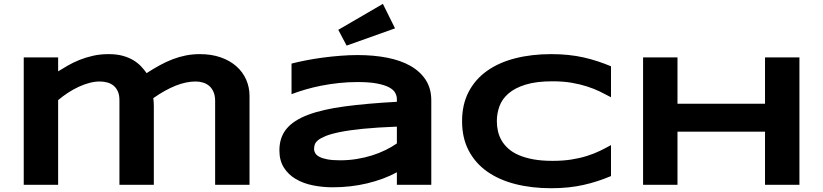

<svg xmlns="http://www.w3.org/2000/svg" viewBox="-20 -973 4334 1011"><path d="M286.1 -670.9V-597.2Q310.1 -612.3 338.1 -628.4Q366.2 -644.5 399.2 -657.7Q432.1 -670.9 470 -679.4Q507.8 -688 551.8 -688Q594.7 -688 627 -679Q659.2 -669.9 682.9 -655.5Q706.5 -641.1 723.1 -623.3Q739.7 -605.5 752 -587.9Q786.6 -610.4 820.3 -628.9Q854 -647.5 888.2 -660.6Q922.4 -673.8 958 -680.9Q993.7 -688 1032.2 -688Q1093.8 -688 1142.3 -670.9Q1190.9 -653.8 1224.6 -624Q1258.3 -594.2 1276.1 -554Q1293.9 -513.7 1293.9 -467.8V0H1112.8V-441.9Q1112.8 -468.8 1104.5 -488.3Q1096.2 -507.8 1082.3 -520Q1068.4 -532.2 1049.6 -538.1Q1030.8 -543.9 1009.8 -543.9Q912.1 -543.9 787.1 -456.1Q788.6 -447.8 789.3 -436.5Q790 -425.3 790 -414.1V0H608.9V-445.8Q608.9 -472.7 600.6 -491.5Q592.3 -510.3 577.9 -522Q563.5 -533.7 544.7 -538.8Q525.9 -543.9 504.9 -543.9Q479.5 -543.9 451.4 -536.6Q423.3 -529.3 394.8 -516.1Q366.2 -502.9 338.6 -484.9Q311 -466.8 286.1 -445.8V0H105V-670.9Z M2069.8 0V-65.9Q2035.2 -46.9 1995.4 -32.2Q1955.6 -17.6 1912.6 -7.3Q1869.6 2.9 1824 8.1Q1778.3 13.2 1731.9 13.2Q1677.7 13.2 1627.2 2.9Q1576.7 -7.3 1537.6 -30.3Q1498.5 -53.2 1474.9 -90.3Q1451.2 -127.4 1451.2 -181.2Q1451.2 -249 1488.3 -294.2Q1525.4 -339.4 1601.6 -368.2Q1677.7 -397 1794.2 -412.6Q1910.6 -428.2 2069.8 -437V-451.2Q2069.8 -467.8 2061 -484.1Q2052.2 -500.5 2029.1 -512.9Q2005.9 -525.4 1965.6 -533.2Q1925.3 -541 1862.8 -541Q1813.5 -541 1765.4 -535.9Q1717.3 -530.8 1672.6 -522Q1627.9 -513.2 1587.9 -501.5Q1547.9 -489.7 1515.1 -477.1V-638.2Q1549.3 -647 1591.8 -655.3Q1634.3 -663.6 1680.2 -669.7Q1726.1 -675.8 1772.9 -679.4Q1819.8 -683.1 1862.8 -683.1Q1947.3 -683.1 2018.6 -669.2Q2089.8 -655.3 2141.4 -626Q2192.9 -596.7 2221.9 -551.8Q2251 -506.8 2251 -444.8V0ZM2069.8 -306.2Q1965.3 -302.2 1892.3 -294.9Q1819.3 -287.6 1771 -277.8Q1722.7 -268.1 1695.1 -256.8Q1667.5 -245.6 1653.8 -233.9Q1640.1 -222.2 1637 -210.4Q1633.8 -198.7 1633.8 -189Q1633.8 -177.2 1640.1 -166.3Q1646.5 -155.3 1662.4 -147Q1678.2 -138.7 1704.6 -133.8Q1731 -128.9 1771 -128.9Q1815.4 -128.9 1857.9 -135.7Q1900.4 -142.6 1938.5 -154.5Q1976.6 -166.5 2010 -182.9Q2043.5 -199.2 2069.8 -217.8ZM2060.1 -823.7 1805.2 -732.9 1761.2 -815.9 1996.1 -952.6Z M3197.3 -45.9Q3162.1 -31.2 3126.5 -19.5Q3090.8 -7.8 3052.7 0.7Q3014.6 9.3 2972.4 13.7Q2930.2 18.1 2881.8 18.1Q2779.3 18.1 2693.1 -3.9Q2606.9 -25.9 2544.7 -70.1Q2482.4 -114.3 2447.8 -180.4Q2413.1 -246.6 2413.1 -335Q2413.1 -423.3 2447.8 -489.5Q2482.4 -555.7 2544.7 -599.9Q2606.9 -644 2693.1 -666Q2779.3 -688 2881.8 -688Q2930.2 -688 2972.4 -683.6Q3014.6 -679.2 3052.7 -670.7Q3090.8 -662.1 3126.5 -650.4Q3162.1 -638.7 3197.3 -624V-460.9Q3169.4 -476.1 3138.7 -491Q3107.9 -505.9 3070.8 -517.8Q3033.7 -529.8 2989.3 -537.4Q2944.8 -544.9 2889.2 -544.9Q2803.7 -544.9 2747.3 -527.3Q2690.9 -509.8 2657.2 -480.5Q2623.5 -451.2 2609.9 -413.3Q2596.2 -375.5 2596.2 -335Q2596.2 -308.1 2602.1 -282Q2607.9 -255.9 2621.6 -232.7Q2635.3 -209.5 2657.2 -189.9Q2679.2 -170.4 2711.9 -156.2Q2744.6 -142.1 2788.3 -134Q2832 -126 2889.2 -126Q2944.8 -126 2989.3 -133.1Q3033.7 -140.1 3070.8 -151.9Q3107.9 -163.6 3138.7 -178.5Q3169.4 -193.4 3197.3 -209V-45.9Z M4008.3 0V-279.8H3547.4V0H3366.2V-670.9H3547.4V-426.8H4008.3V-670.9H4189.5V0Z"/></svg>

Font: Syncopate
Style: Bold
Weight: 700
Designer: Astigmatic (AOETI)
Foundry: Astigmatic (AOETI)
Version: Version 1.001 2011